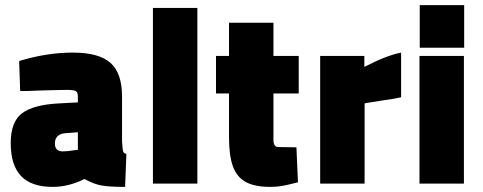

<svg xmlns="http://www.w3.org/2000/svg" viewBox="-20 -719 1893 752"><path d="M22 -159Q22 -242 66.5 -275.5Q111 -309 211 -314L285 -318V-341Q285 -358 276.5 -362.5Q268 -367 241 -367L151 -365Q65 -361 59 -363L55 -480Q163 -513 265 -513Q368 -513 413 -472.5Q458 -432 458 -341V-165Q459 -154 460 -140.5Q461 -127 464 -122.5Q467 -118 475 -116L470 13Q408 13 377.5 7.5Q347 2 311 -18Q249 13 186 13Q103 13 62.5 -29.5Q22 -72 22 -159ZM275 -131 285 -132V-201L232 -197Q215 -195 205 -185Q195 -175 195 -157Q195 -126 226 -126Q242 -126 275 -131Z M579 -688H753V0H579Z M877 -182V-353H826V-500H877V-630H1051V-500H1150V-353H1051V-171Q1051 -141 1073 -143L1141 -142L1147 -5Q1104 6 1083.5 9.5Q1063 13 1039 13Q977 13 942 -6.5Q907 -26 892 -68Q877 -110 877 -182Z M1234 -500H1407V-457Q1494 -502 1551 -513V-338Q1520 -331 1474 -325Q1466 -324 1424 -317L1408 -314V0H1234Z M1623 0ZM1623 -500H1797V0H1623ZM1624 -699H1798V-532H1624Z"/></svg>

Font: Cairo Black
Style: Regular
Weight: 900
Designer: Mohamed Gaber, the designers of Titillium
Foundry: Kief Type Foundry
Version: Version 2.009; ttfautohint (v1.5.33-1714) -l 8 -r 50 -G 200 